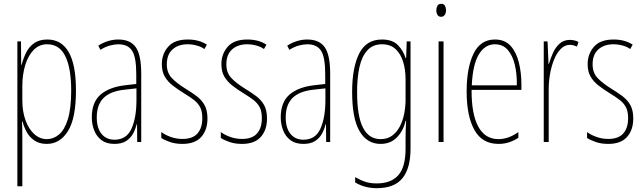

<svg xmlns="http://www.w3.org/2000/svg" viewBox="-20 -744 3372 1006"><path d="M228 -537Q302 -537 340 -471Q378 -405 378 -270Q378 -124 336 -57Q294 10 225 10Q186 10 160 -8Q134 -26 119.5 -53Q105 -80 98 -107H95Q96 -98 96.5 -79.5Q97 -61 97 -37V232H71V-527H90L91 -404H93Q102 -438 117 -468.5Q132 -499 159 -518Q186 -537 228 -537ZM227 -512Q186 -512 157 -483Q128 -454 112.5 -404Q97 -354 97 -292V-219Q97 -159 114 -113Q131 -67 160 -41Q189 -15 226 -15Q260 -15 289 -39Q318 -63 335.5 -119Q353 -175 353 -270Q353 -386 322.5 -449Q292 -512 227 -512Z M600 -537Q663 -537 691.5 -496.5Q720 -456 720 -358V0H699L698 -93H696Q690 -68 677.5 -44.5Q665 -21 641.5 -5.5Q618 10 580 10Q538 10 512 -9.5Q486 -29 473.5 -61Q461 -93 461 -129Q461 -208 506 -247.5Q551 -287 633 -297L694 -304V-355Q694 -445 672 -478.5Q650 -512 600 -512Q582 -512 558 -506Q534 -500 506 -483L495 -505Q546 -537 600 -537ZM632 -274Q558 -266 522.5 -230.5Q487 -195 487 -129Q487 -73 512 -42.5Q537 -12 580 -12Q643 -12 669 -70Q695 -128 695 -220V-281Z M1067 -123Q1067 -63 1034.5 -26.5Q1002 10 936 10Q899 10 870.5 0Q842 -10 825 -21V-52Q847 -36 876 -26Q905 -16 936 -16Q989 -16 1014.5 -44.5Q1040 -73 1040 -125Q1040 -160 1029 -181.5Q1018 -203 997 -219.5Q976 -236 946 -254Q912 -275 885.5 -295.5Q859 -316 843.5 -342.5Q828 -369 828 -408Q828 -461 861 -499Q894 -537 964 -537Q1023 -537 1064 -510L1051 -487Q1035 -499 1011 -505.5Q987 -512 963 -512Q914 -512 884 -485Q854 -458 854 -407Q854 -364 878.5 -337Q903 -310 951 -280Q984 -260 1010 -240.5Q1036 -221 1051.5 -194Q1067 -167 1067 -123Z M1379 -123Q1379 -63 1346.5 -26.5Q1314 10 1248 10Q1211 10 1182.5 0Q1154 -10 1137 -21V-52Q1159 -36 1188 -26Q1217 -16 1248 -16Q1301 -16 1326.5 -44.5Q1352 -73 1352 -125Q1352 -160 1341 -181.5Q1330 -203 1309 -219.5Q1288 -236 1258 -254Q1224 -275 1197.5 -295.5Q1171 -316 1155.5 -342.5Q1140 -369 1140 -408Q1140 -461 1173 -499Q1206 -537 1276 -537Q1335 -537 1376 -510L1363 -487Q1347 -499 1323 -505.5Q1299 -512 1275 -512Q1226 -512 1196 -485Q1166 -458 1166 -407Q1166 -364 1190.5 -337Q1215 -310 1263 -280Q1296 -260 1322 -240.5Q1348 -221 1363.5 -194Q1379 -167 1379 -123Z M1590 -537Q1653 -537 1681.5 -496.5Q1710 -456 1710 -358V0H1689L1688 -93H1686Q1680 -68 1667.5 -44.5Q1655 -21 1631.5 -5.5Q1608 10 1570 10Q1528 10 1502 -9.5Q1476 -29 1463.5 -61Q1451 -93 1451 -129Q1451 -208 1496 -247.5Q1541 -287 1623 -297L1684 -304V-355Q1684 -445 1662 -478.5Q1640 -512 1590 -512Q1572 -512 1548 -506Q1524 -500 1496 -483L1485 -505Q1536 -537 1590 -537ZM1622 -274Q1548 -266 1512.5 -230.5Q1477 -195 1477 -129Q1477 -73 1502 -42.5Q1527 -12 1570 -12Q1633 -12 1659 -70Q1685 -128 1685 -220V-281Z M1981 -537Q2037 -537 2065.5 -507Q2094 -477 2105 -440H2108L2111 -527H2131V35Q2131 138 2088.5 190Q2046 242 1954 242Q1891 242 1841 212V184Q1868 200 1894 208.5Q1920 217 1954 217Q2029 217 2067 174Q2105 131 2105 35V-12Q2105 -35 2105.5 -57.5Q2106 -80 2108 -111H2105Q2094 -60 2060.5 -25Q2027 10 1974 10Q1903 10 1864 -56.5Q1825 -123 1825 -262Q1825 -390 1862 -463.5Q1899 -537 1981 -537ZM1981 -512Q1934 -512 1905 -480.5Q1876 -449 1863.5 -393Q1851 -337 1851 -262Q1851 -135 1882 -75Q1913 -15 1974 -15Q2010 -15 2035 -33.5Q2060 -52 2075.5 -82.5Q2091 -113 2098 -149Q2105 -185 2105 -221V-329Q2105 -378 2092.5 -419.5Q2080 -461 2053 -486.5Q2026 -512 1981 -512Z M2292 -724Q2306 -724 2311.5 -713.5Q2317 -703 2317 -691Q2317 -675 2310 -665.5Q2303 -656 2291 -656Q2278 -656 2272 -666.5Q2266 -677 2266 -690Q2266 -702 2271.5 -713Q2277 -724 2292 -724ZM2304 -527V0H2278V-527Z M2573 -537Q2626 -537 2656 -503Q2686 -469 2699 -415Q2712 -361 2712 -301V-273H2451Q2450 -148 2485.5 -81.5Q2521 -15 2592 -15Q2644 -15 2696 -52V-22Q2675 -8 2649 1Q2623 10 2592 10Q2506 10 2465.5 -63.5Q2425 -137 2425 -264Q2425 -388 2461 -462.5Q2497 -537 2573 -537ZM2573 -512Q2521 -512 2489 -459Q2457 -406 2452 -297H2688Q2689 -356 2677.5 -404.5Q2666 -453 2640.5 -482.5Q2615 -512 2573 -512Z M2966 -535Q2976 -535 2988.5 -532.5Q3001 -530 3011 -524L3003 -500Q2997 -503 2987 -506Q2977 -509 2966 -509Q2939 -509 2918 -487.5Q2897 -466 2883 -431.5Q2869 -397 2862 -356.5Q2855 -316 2855 -277V0H2829V-527H2849L2854 -409H2856Q2864 -436 2876.5 -465Q2889 -494 2911 -514.5Q2933 -535 2966 -535Z M3298 -123Q3298 -63 3265.5 -26.5Q3233 10 3167 10Q3130 10 3101.5 0Q3073 -10 3056 -21V-52Q3078 -36 3107 -26Q3136 -16 3167 -16Q3220 -16 3245.5 -44.5Q3271 -73 3271 -125Q3271 -160 3260 -181.5Q3249 -203 3228 -219.5Q3207 -236 3177 -254Q3143 -275 3116.5 -295.5Q3090 -316 3074.5 -342.5Q3059 -369 3059 -408Q3059 -461 3092 -499Q3125 -537 3195 -537Q3254 -537 3295 -510L3282 -487Q3266 -499 3242 -505.5Q3218 -512 3194 -512Q3145 -512 3115 -485Q3085 -458 3085 -407Q3085 -364 3109.5 -337Q3134 -310 3182 -280Q3215 -260 3241 -240.5Q3267 -221 3282.5 -194Q3298 -167 3298 -123Z"/></svg>

Font: Noto Sans Sinhala UI ExtraCondensed Thin
Style: Regular
Weight: 100
Width: 2
Designer: Jelle Bosma - Monotype Design Team
Foundry: Monotype Imaging Inc.
Version: Version 2.006; ttfautohint (v1.8.4.7-5d5b)